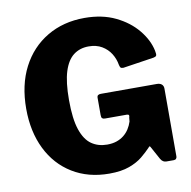

<svg xmlns="http://www.w3.org/2000/svg" viewBox="-84 -835 924 928"><g transform="rotate(-10 378.5 -371.0)"><path d="M379 10Q276 10 198.5 -37.5Q121 -85 79 -170.5Q37 -256 37 -368Q37 -485 81.5 -571Q126 -657 206 -704.5Q286 -752 390 -752Q477 -752 542 -720.5Q607 -689 647.5 -639.5Q688 -590 699 -537Q703 -518 700 -512.5Q697 -507 686 -505L534 -482Q523 -482 520 -486.5Q517 -491 515 -500Q510 -530 494 -555.5Q478 -581 451 -597Q424 -613 386 -613Q343 -613 312 -589.5Q281 -566 264.5 -514Q248 -462 248 -374Q248 -281 266 -228Q284 -175 316.5 -152.5Q349 -130 393 -130Q419 -130 439.5 -137Q460 -144 475.5 -156.5Q491 -169 501.5 -185.5Q512 -202 518 -221L520 -240Q526 -256 511 -256H404Q395 -256 390.5 -260Q386 -264 386 -276V-362Q386 -377 405 -377H679Q695 -377 703.5 -369.5Q712 -362 712 -349V-16Q712 -9 708 -4.5Q704 0 696 0H661Q652 0 645 -4Q638 -8 632 -18L597 -82Q595 -86 592.5 -86Q590 -86 587 -81Q568 -61 542.5 -40Q517 -19 477.5 -4.5Q438 10 379 10Z"/></g></svg>

Font: Libre Franklin Thin ExtraBold
Style: Regular
Weight: 800
Version: Version 3.000